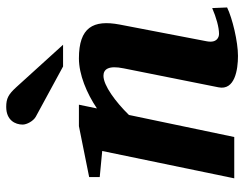

<svg xmlns="http://www.w3.org/2000/svg" viewBox="-104 -670 786 618"><g transform="rotate(-90 289.0 -361.0)"><path d="M574 -23 572 -71C542 -58 510 -49 489 -49C479 -49 459 -55 465 -88L519 -369C535 -454 510 -500 410 -500C358 -500 298 -475 249 -442L261 -500H192L28 -467V-433L112 -425L24 0H157L228 -339C270 -382 323 -421 354 -421C375 -421 388 -405 378 -356L317 -51C306 2 374 12 418 12C464 12 539 -6 574 -23ZM454 -551 317 -702C294 -727 281 -734 254 -734C211 -734 197 -705 197 -681C197 -668 208 -647 222 -639L384 -551Z"/></g></svg>

Font: Veleka
Style: Bold Italic
Weight: 700
Italic angle: -12°
Designer: Stefan Peev, Context Ltd, 2016; SIL International, 1997-2014.
Foundry: Stefan Peev, Context Ltd, 2016
Version: Version 5.000